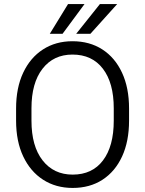

<svg xmlns="http://www.w3.org/2000/svg" viewBox="-20 -926 723 956"><path d="M622.6 -385.7V-325.2Q622.6 -222.2 587.9 -147Q553.2 -71.8 490.2 -31Q427.2 9.8 341.8 9.8Q258.3 9.8 194.8 -31Q131.3 -71.8 95.7 -147Q60.1 -222.2 60.1 -325.2V-385.7Q60.1 -488.8 95.5 -564Q130.9 -639.2 194.1 -679.9Q257.3 -720.7 340.8 -720.7Q426.3 -720.7 489.5 -679.9Q552.7 -639.2 587.6 -564Q622.6 -488.8 622.6 -385.7ZM546.4 -325.2V-386.7Q546.4 -513.2 492.4 -583.7Q438.5 -654.3 340.8 -654.3Q246.6 -654.3 191.7 -583.7Q136.7 -513.2 136.7 -386.7V-325.2Q136.7 -198.2 192.1 -127.4Q247.6 -56.6 341.8 -56.6Q439.5 -56.6 492.9 -127.4Q546.4 -198.2 546.4 -325.2ZM359.4 -757.8 477.5 -905.8H563.5L430.2 -757.8ZM228 -757.8 318.8 -905.8H400.9L291.5 -757.8Z"/></svg>

Font: Vazirmatn RD UI Light
Style: Regular
Weight: 300
Designer: Saber Rastikerdar
Foundry: Saber Rastikerdar
Version: Version 33.003